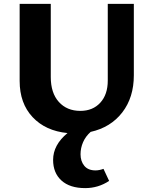

<svg xmlns="http://www.w3.org/2000/svg" viewBox="-20 -678 785 987"><path d="M668 -658V-291Q668 -177 608.5 -100Q549 -23 446 0Q420 23 407 53Q394 83 394 115Q394 151 413.5 174.5Q433 198 471 198Q490 198 512 190L541 252Q485 289 418 289Q339 289 296 250Q253 211 253 144Q253 67 327 6Q214 -5 147.5 -76Q81 -147 81 -262V-658H241V-282Q241 -200 282.5 -154Q324 -108 393 -108Q457 -108 495.5 -150Q534 -192 534 -264V-658Z"/></svg>

Font: Ysabeau Ultrabold
Style: Regular
Weight: 800
Designer: Christian Thalmann (Catharsis Fonts)
Version: Version 0.003